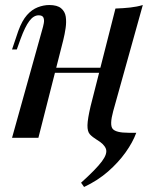

<svg xmlns="http://www.w3.org/2000/svg" viewBox="-20 -549 632 765"><path d="M315 196 303 179Q363 125 386 94Q409 63 402 44Q395 25 366 8Q348 -3 338 -14Q328 -25 328.5 -50Q329 -75 341 -126L440 -515Q471 -516 498.5 -519Q526 -522 549 -529L431 -106Q416 -51 429 -35.5Q442 -20 492 -20H523Q509 18 480.5 58Q452 98 411 134Q370 170 315 196ZM28 0 148 -430Q152 -443 154.5 -456.5Q157 -470 153 -479Q149 -488 134 -488Q114 -488 97 -465.5Q80 -443 62 -394L47 -352H28L53 -426Q68 -467 87.5 -489Q107 -511 130.5 -520Q154 -529 176 -529Q208 -529 223.5 -516Q239 -503 242 -482.5Q245 -462 241.5 -437.5Q238 -413 232 -389L133 0ZM152 -259V-279H422V-259Z"/></svg>

Font: Playfair Display Medium
Style: Italic
Weight: 500
Italic angle: -14°
Designer: Claus Eggers Sørensen
Foundry: Claus Eggers Sørensen
Version: Version 1.203